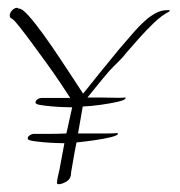

<svg xmlns="http://www.w3.org/2000/svg" viewBox="-20 -455 460 492"><path d="M130 17Q126 17 126 14Q126 7 129.5 -7.5Q133 -22 134 -29Q137 -44 139.5 -58.5Q142 -73 145 -88Q139 -88 124 -88.5Q109 -89 92 -90.5Q75 -92 63 -94Q51 -96 51 -100Q51 -105 56.5 -108.5Q62 -112 67 -112Q88 -112 108.5 -112Q129 -112 150 -113Q152 -120 153.5 -128Q155 -136 157 -144Q158 -149 160.5 -160Q163 -171 165 -180Q159 -180 143.5 -180.5Q128 -181 111.5 -182.5Q95 -184 83 -186Q71 -188 71 -192Q71 -197 76 -200.5Q81 -204 87 -204H160Q151 -218 135 -242Q119 -266 99.5 -293Q80 -320 61.5 -345Q43 -370 29.5 -387Q16 -404 12 -406Q9 -408 7 -409.5Q5 -411 5 -415Q5 -422 11 -428.5Q17 -435 24 -435Q25 -435 26 -434Q27 -433 28 -433H29Q37 -433 53.5 -414.5Q70 -396 91 -367Q112 -338 132.5 -307Q153 -276 169.5 -251Q186 -226 193 -215Q216 -244 239.5 -273Q263 -302 287 -331Q303 -349 319 -368Q335 -387 353 -403Q364 -413 378.5 -421Q393 -429 408 -429Q410 -429 412.5 -429Q415 -429 415 -428Q415 -427 413 -425Q395 -416 375 -397Q355 -378 336.5 -357Q318 -336 304 -320Q294 -307 282.5 -296Q271 -285 260 -273Q246 -257 232 -239.5Q218 -222 204 -205H244Q258 -205 273 -204.5Q288 -204 302 -205V-204Q302 -199 283 -194.5Q264 -190 238.5 -186.5Q213 -183 192 -182L180 -113Q191 -113 202 -113Q213 -113 224 -113Q238 -113 253 -113Q268 -113 282 -114V-112Q282 -108 264 -103.5Q246 -99 221 -95.5Q196 -92 176 -90L171 -64L163 -18Q162 -14 162 -9.5Q162 -5 160 -1Q158 6 148 11.5Q138 17 130 17Z"/></svg>

Font: Qwitcher Grypen
Style: Regular
Weight: 400
Designer: Robert E. Leuschke
Foundry: Robert E. Leuschke
Version: Version 1.100; ttfautohint (v1.8.3)